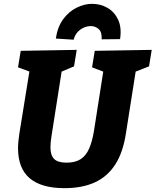

<svg xmlns="http://www.w3.org/2000/svg" viewBox="-20 -967 811 1001"><path d="M474 -702 771 -707 757 -621 670 -587 690 -611 637 -275Q622 -173 581 -109.5Q540 -46 474 -16Q408 14 316 14Q196 14 135 -37.5Q74 -89 74 -195Q74 -212 76 -231Q78 -250 81 -271L136 -611L150 -588L74 -616L88 -702L380 -707L366 -621L285 -587L304 -611L249 -261Q246 -243 244.5 -227.5Q243 -212 243 -199Q243 -158 262 -138.5Q281 -119 327 -119Q373 -119 401 -137.5Q429 -156 445 -193Q461 -230 470 -285L521 -611L538 -586L460 -616ZM460 -947Q504 -947 540.5 -926Q577 -905 596 -864Q615 -823 606 -763L510 -762Q512 -800 494.5 -815.5Q477 -831 453 -831Q424 -831 398 -812Q372 -793 364 -760L271 -766Q280 -827 309.5 -867Q339 -907 379.5 -927Q420 -947 460 -947Z"/></svg>

Font: Bitter Thin ExtraBold
Style: Italic
Weight: 800
Italic angle: -9°
Version: Version 2.002